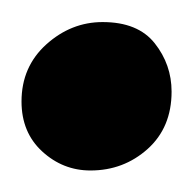

<svg xmlns="http://www.w3.org/2000/svg" viewBox="-30 -481 176 174"><path d="M52 -326.5Q27 -326.5 8.2 -343.8Q-10.5 -361 -10.5 -389Q-10.5 -420.5 12 -440.8Q34.5 -461 63 -461Q95 -461 110.2 -441.8Q125.5 -422.5 125.5 -398Q125.5 -365.5 103.8 -346Q82 -326.5 52 -326.5Z"/></svg>

Font: Merriweather 36pt
Style: Regular
Weight: 400
Designer: Eben Sorkin
Foundry: Eben Sorkin
Version: Version 2.100